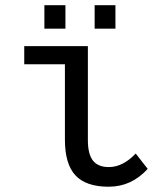

<svg xmlns="http://www.w3.org/2000/svg" viewBox="-20 -705 640 735"><path d="M316.4 -168.9Q316.4 -114.7 335.9 -90.1Q355.5 -65.4 396.5 -65.4Q450.2 -65.4 499.5 -117.2L545.4 -58.6Q483.4 9.8 396 9.8Q309.6 9.8 269 -33.4Q228.5 -76.7 228.5 -170.4V-459H72.8V-528.3H316.4ZM342.3 -595.2V-685.1H421.9V-595.2ZM149.9 -595.2V-685.1H230.5V-595.2Z"/></svg>

Font: Liberation Mono
Style: Regular
Weight: 400
Monospace: yes
Designer: Steve Matteson
Foundry: Ascender Corporation
Version: Version 2.1.5